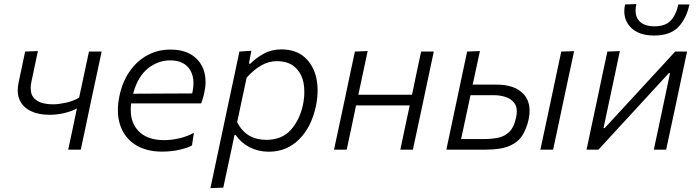

<svg xmlns="http://www.w3.org/2000/svg" viewBox="-20 -756 3522 970"><path d="M324.5 0Q335 -49 347 -105Q358.5 -160 368.5 -208Q343 -194 305.5 -185Q268 -176 230 -176Q176 -176 136.8 -194.2Q97.5 -212.5 80 -249.5Q69.5 -271 69.5 -299.5Q69.5 -319 74.5 -342Q83 -382 91 -419.5Q99 -456.5 107 -495.5L171.5 -498Q163.5 -460 155.5 -422.5Q147.5 -385 139 -344.5Q135 -326.5 135 -311Q135 -275.5 155.5 -256.5Q184.5 -229 249 -229Q275.5 -229 311.8 -236.8Q348 -244.5 379.5 -262.5L383.5 -280.5Q397 -342 407.5 -392.5Q418 -442.5 429.5 -495.5H493.5Q481.5 -440 470.5 -387.5Q459 -334.5 445 -269L434.5 -219.5Q422 -159 411 -107.2Q400 -55.5 388 0Z M799.5 10Q717.5 10 663 -25.2Q608.5 -60.5 587 -124Q575.5 -158.5 575.5 -199Q575.5 -233 583.5 -271.5Q598.5 -343 635 -395.5Q671.5 -448 724.2 -476.8Q777 -505.5 840.5 -505.5Q909.5 -505.5 952.2 -476.2Q995 -447 1010.5 -397.5Q1018.5 -371 1018.5 -342Q1018.5 -315.5 1012 -287Q1009.5 -274 1005 -259.5Q1000.5 -245 996.5 -233.5H642.5Q640.5 -216.5 640.5 -201Q640.5 -138 676 -98Q720.5 -48 809 -48Q846.5 -48 886.8 -57.5Q927 -67 959.5 -85L950 -21.5Q932 -10 889.5 0Q847 10 799.5 10ZM840 -451Q778.5 -451 727 -410Q675.5 -369 652.5 -282.5L951 -284Q952 -289.5 953 -294Q957.5 -316.5 957.5 -336.5Q957.5 -377.5 937.5 -407Q907 -451 840 -451Z M1043 194.5Q1054.5 140 1066 86.5Q1077 33.5 1090 -27L1141.5 -269.5Q1151.5 -316.5 1164 -374.5Q1176 -432.5 1189.5 -495.5L1250 -499.5L1237.5 -434.5H1245Q1272.5 -462.5 1312 -484.5Q1351.5 -506.5 1400 -506.5Q1474.5 -506.5 1519 -466.8Q1563.5 -427 1578 -362.5Q1584.5 -331.5 1584.5 -298.5Q1584.5 -261.5 1576.5 -222Q1554 -114.5 1491.2 -52Q1428.5 10.5 1338 10.5Q1285.5 10.5 1241.5 -12Q1197.5 -34.5 1171 -73.5H1164.5L1154.5 -25Q1142 33.5 1131 85Q1120 136.5 1108 192ZM1325.5 -49.5Q1404.5 -49.5 1449.8 -100.5Q1495 -151.5 1511 -228.5Q1517.5 -261.5 1517.5 -291.5Q1517.5 -315.5 1513.5 -337.5Q1503.5 -387 1470 -417Q1436.5 -447 1378 -447Q1337 -447 1299 -425Q1261 -403 1226 -363.5L1178 -138.5Q1202.5 -92 1239 -70.8Q1275.5 -49.5 1325.5 -49.5Z M1667.5 0Q1679.5 -56 1690.5 -107.5Q1701.5 -159 1714.5 -219.5L1725 -269Q1738.5 -334.5 1749.8 -387.2Q1761 -440 1773 -495.5L1837.5 -498Q1825.5 -442 1814.2 -389.2Q1803 -336.5 1790.5 -277.5H2061.5Q2074.5 -339.5 2085.2 -390.8Q2096 -442 2107.5 -495.5H2171.5Q2159.5 -440 2148.5 -387.5Q2137.5 -334.5 2123.5 -269L2113 -219.5Q2100 -159 2089 -107.5Q2078 -55.5 2066 0H2002.5Q2014 -55.5 2025 -107.2Q2036 -159 2049 -219.5L2050 -223.5H1779L1778 -219.5Q1765.5 -159 1754.5 -107.5Q1743.5 -56 1731.5 0Z M2235 0Q2246.5 -55 2257.5 -106.5Q2268.5 -158.5 2281.5 -219.5L2292 -269Q2305.5 -334 2316.8 -386.8Q2328 -439.5 2340 -495.5L2404.5 -498Q2395 -455 2386.5 -414Q2377.5 -372.5 2368 -328.5H2489.5Q2579 -328.5 2623.5 -282.5Q2655.5 -249 2655.5 -196.5Q2655.5 -176.5 2651 -154Q2641 -107.5 2619.5 -72.8Q2598 -38 2554.5 -19Q2511 0 2434 0ZM2309.5 -53.5H2426Q2466.5 -53.5 2499 -60.8Q2531.5 -68 2554.2 -91Q2577 -114 2587 -161Q2591 -178.5 2591 -193Q2591 -217 2580.5 -232.5Q2563.5 -257 2534.5 -266Q2505.5 -275 2478.5 -275H2357Q2344 -214.5 2333 -163Q2322 -111 2309.5 -53.5ZM2710 0Q2722 -55 2733 -107Q2743.5 -158 2757 -219.5L2767.5 -269Q2781.5 -334.5 2792.5 -387.5Q2803.5 -440 2815.5 -495.5L2880.5 -497.5Q2868 -441 2857 -388.5Q2846 -336 2831.5 -269L2821 -219.5Q2808 -158 2797.2 -106.8Q2786.5 -55.5 2774.5 0Z M2943.5 0Q2955 -56 2966 -107.5Q2977 -158.5 2990 -219.5L3000.5 -269Q3014 -334 3025.2 -387Q3036.5 -440 3048.5 -495.5L3111.5 -498Q3100 -444.5 3089.5 -393.5Q3078.5 -342 3065.5 -280.5L3029 -109H3035L3193.5 -281Q3241.5 -333 3291.5 -387.2Q3341.5 -441.5 3391 -495.5H3451Q3439 -439.5 3428 -387Q3417 -334.5 3403 -269L3392.5 -219.5Q3379.5 -159 3368.5 -107.5Q3357.5 -55.5 3345.5 0H3283Q3294.5 -54.5 3305.5 -104.5Q3316 -154.5 3328.5 -213L3365 -386.5H3359L3204 -218Q3104.5 -110.5 3003.5 0ZM3284.5 -576.5Q3203.5 -576.5 3163.5 -621Q3134 -653.5 3134 -699Q3134 -715.5 3138 -733.5L3195 -735.5Q3191 -717.5 3191 -702.5Q3191 -670 3208.5 -651Q3233.5 -623 3286.5 -623Q3339.5 -623 3367.2 -650.8Q3395 -678.5 3407 -733.5H3463Q3448.5 -663.5 3407.5 -620Q3366.5 -576.5 3284.5 -576.5Z"/></svg>

Font: Heraclito Light
Style: Italic
Weight: 300
Italic angle: -12°
Designer: Kostas Bartsokas (font) & Cristiano Sobral (main changes)
Foundry: Kostas Bartsokas (font) & Cristiano Sobral (main changes)
Version: Version 1.00;July 8, 2020;FontCreator 13.0.0.2655 64-bit